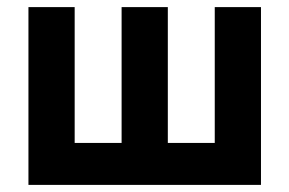

<svg xmlns="http://www.w3.org/2000/svg" viewBox="-20 -520 814 540"><path d="M60 0V-500H190V-118H322V-500H452V-118H584V-500H714V0Z"/></svg>

Font: NT Somic Bold
Style: Regular
Weight: 700
Designer: Ravid Balaliev — lead type designer, mastering
Michael Voronin — secret advisor, marketing
Ivan Kovalenko — best boy
Foundry: NT Type
Version: Version 0.7